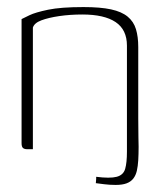

<svg xmlns="http://www.w3.org/2000/svg" viewBox="-20 -422 470 543"><path d="M41 -368Q47 -371 63.5 -379Q80 -387 116 -394.5Q152 -402 216 -402Q264 -402 294 -395.5Q324 -389 341 -375Q358 -361 364.5 -339.5Q371 -318 371 -289V-87Q371 -54 371.5 -33Q372 -12 372 -7Q372 14 371 31Q370 48 367 61Q364 74 357 83Q350 92 338 96.5Q326 101 307 101Q290 101 274.5 99Q259 97 251 96Q251 93 251.5 90Q252 87 252 84Q252 81 252 78Q291 83 310 78Q329 73 334 55.5Q339 38 339 7Q339 -69 339 -143Q339 -217 339 -293Q339 -338 307 -359.5Q275 -381 213 -381Q178 -381 147.5 -376.5Q117 -372 97 -364.5Q77 -357 73 -344V0Q72 0 70 0Q68 0 65.5 0Q63 0 60.5 0Q58 0 57 0Q49 0 45 -3.5Q41 -7 41 -17Z"/></svg>

Font: Genos Thin ExtraLight
Style: Regular
Weight: 250
Version: Version 1.010